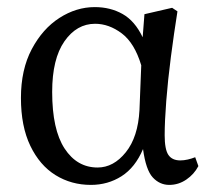

<svg xmlns="http://www.w3.org/2000/svg" viewBox="-20 -508 593 541"><path d="M127 -249Q127 -143 162 -89.5Q197 -36 255 -36Q300 -36 334.5 -79Q369 -122 373 -198L378 -324Q359 -387 323 -414Q287 -441 248 -441Q196 -441 161.5 -391.5Q127 -342 127 -249ZM236 13Q181 13 136.5 -14.5Q92 -42 65.5 -97Q39 -152 39 -232Q39 -312 69.5 -369.5Q100 -427 147.5 -457.5Q195 -488 247 -488Q291 -488 325.5 -468.5Q360 -449 382 -403L387 -468L465 -486L480 -476Q470 -413 461.5 -347.5Q453 -282 448.5 -224Q444 -166 444 -127Q444 -87 454.5 -71.5Q465 -56 488 -56Q498 -56 509 -58.5Q520 -61 530 -65L539 -40Q527 -17 505 -2Q483 13 457 13Q430 13 410.5 -8Q391 -29 383 -88Q361 -36 322.5 -11.5Q284 13 236 13Z"/></svg>

Font: Source Serif 4
Style: Regular
Weight: 400
Designer: Frank Grießhammer
Foundry: Adobe
Version: Version 4.005;hotconv 1.1.0;makeotfexe 2.6.0